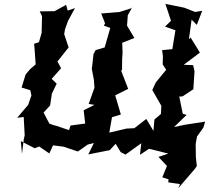

<svg xmlns="http://www.w3.org/2000/svg" viewBox="-20 -766 1084 996"><path d="M331 -711 323 -741 263 -708 186 -707 198 -682 196 -596 182 -547 157 -539 159 -517 165 -432 137 -408 113 -380 92 -312 137 -298 143 -271 126 -222 69 -155 103 -159 109 -46 106 -64 94 32 88 -34 160 3 183 -6 236 30 255 -12 310 -5 384 20 435 -16 467 -24 438 35 549 13 580 -20 606 23 631 36 713 -23 706 37 753 6C787 14 821 22 853 31L802 48L846 95L822 154L854 164L853 180L914 189L905 210L991 110L1001 95L996 48L995 -19L1002 -58L1035 -104L1044 -135L940 -119L883 -107L948 -170L928 -176L910 -265L927 -266L983 -303L989 -396L982 -428L933 -430L1017 -493L969 -571L960 -563L974 -664L1001 -637L1029 -710L992 -704L936 -726L838 -746L867 -658L836 -628L890 -609L874 -511L821 -506L825 -475L824 -432L842 -404L788 -338L770 -299L817 -217L815 -175L781 -146L776 -87L739 -149L677 -101L636 -99L547 -78L561 -158L607 -172L575 -280L571 -268L645 -305L607 -403L613 -399L614 -493L617 -459L614 -544L677 -569L639 -633L643 -687L674 -743L663 -724L601 -704L505 -696L525 -645L519 -633L552 -621L523 -520L476 -506L465 -485L458 -421L456 -410L467 -352L470 -311L440 -227L470 -222L414 -194L422 -125L346 -115L338 -91L273 -113L254 -118L236 -125L206 -182L240 -219L249 -280L274 -332L248 -357L297 -412L278 -447C297 -471 317 -496 336 -520L313 -589L317 -613L333 -658L369 -724Z"/></svg>

Font: Asimov Aggro
Style: It
Weight: 500
Designer: Google
Version: Version 2.000980; 2014